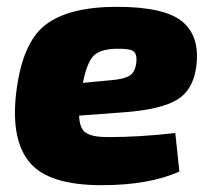

<svg xmlns="http://www.w3.org/2000/svg" viewBox="-20 -531 616 563"><path d="M494 -141 506 -28Q417 12 278 12Q124 12 68 -53.5Q12 -119 27 -255Q44 -404 112.5 -457.5Q181 -511 323 -511Q464 -511 516 -466.5Q568 -422 555 -332Q545 -265 497.5 -237.5Q450 -210 347 -202L212 -192Q213 -154 232 -141.5Q251 -129 296 -129Q391 -129 494 -141ZM223 -288 307 -296Q344 -299 360.5 -309.5Q377 -320 380 -350Q382 -374 370 -381.5Q358 -389 320 -388Q274 -387 254.5 -367.5Q235 -348 223 -288Z"/></svg>

Font: Exo 2.0 Extra Bold
Style: Italic
Weight: 800
Italic angle: -8°
Designer: Natanael Gama
Version: Version 1.001;PS 001.001;hotconv 1.0.70;makeotf.lib2.5.58329